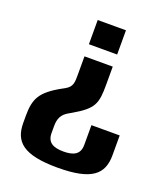

<svg xmlns="http://www.w3.org/2000/svg" viewBox="-132 -682 777 894"><g transform="rotate(20 257.0 -235.0)"><path d="M338 -590H198V-470H338ZM176 -22V-56C176 -94 187 -117 219 -135L233 -143C330 -199 338 -227 338 -322V-410H198V-322C198 -282 199 -259 164 -240L153 -234C54 -180 36 -140 36 -56V-22C36 72 87 120 257 120C427 120 478 72 478 -22V-120H338V-22C338 25 307 40 257 40C207 40 176 25 176 -22Z"/></g></svg>

Font: Tanklager Original
Style: Regular
Weight: 400
Designer: Ariel Martín Pérez
Foundry: Tunera Type Foundry
Version: Version 1.000;Glyphs 3.3 (3310)